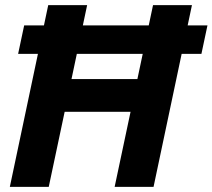

<svg xmlns="http://www.w3.org/2000/svg" viewBox="-20 -730 830 750"><path d="M18.4 0 168.4 -710H320.4L249.2 -373.4L191.8 -421.2H584L506.6 -373.4L577.8 -710H729.8L579.8 0H427.8L500 -340.6L557 -293.4H164.8L242.6 -340.6L170.4 0ZM50.8 -519.6 74.4 -630.8H790.4L766.8 -519.6Z"/></svg>

Font: Geist
Style: Italic
Weight: 400
Italic angle: -12°
Designer: Basement.studio, Andrés Briganti, Mateo Zaragoza
Foundry: Basement.studio, Vercel, Andrés Briganti, Guido Ferreyra, Mateo Zaragoza
Version: Version 1.500